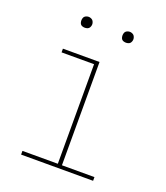

<svg xmlns="http://www.w3.org/2000/svg" viewBox="-130 -787 760 877"><g transform="rotate(20 250.0 -348.5)"><path d="M75 0V-18H247V-502H89V-520H267V-18H425V0ZM350 -644Q345 -644 339.5 -645.5Q334 -647 330.5 -650.5Q327 -654 325.5 -659.5Q324 -665 324 -670Q324 -675 325.5 -680.5Q327 -686 330.5 -689.5Q334 -693 339.5 -695Q345 -697 350 -697Q355 -697 360.5 -695Q366 -693 369.5 -689.5Q373 -686 375 -680.5Q377 -675 377 -670Q377 -665 375 -659.5Q373 -654 369.5 -650.5Q366 -647 360.5 -645.5Q355 -644 350 -644ZM150 -644Q145 -644 139.5 -645.5Q134 -647 130.5 -650.5Q127 -654 125.5 -659.5Q124 -665 124 -670Q124 -675 125.5 -680.5Q127 -686 130.5 -689.5Q134 -693 139.5 -695Q145 -697 150 -697Q155 -697 160.5 -695Q166 -693 169.5 -689.5Q173 -686 175 -680.5Q177 -675 177 -670Q177 -665 175 -659.5Q173 -654 169.5 -650.5Q166 -647 160.5 -645.5Q155 -644 150 -644Z"/></g></svg>

Font: Iosevka Thin
Style: Regular
Weight: 100
Monospace: yes
Designer: Belleve Invis
Foundry: Belleve Invis
Version: Version 32.5.0; ttfautohint (v1.8.4)